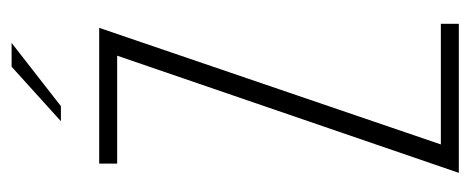

<svg xmlns="http://www.w3.org/2000/svg" viewBox="-260 -551 811 331"><g transform="rotate(-90 145.5 -385.5)"><path d="M13 0 215 -589H29V-620H263L62 -31H270V0ZM102 -686 196 -771H237L128 -686Z"/></g></svg>

Font: Smooch Sans Thin Light
Style: Regular
Weight: 300
Version: Version 1.010